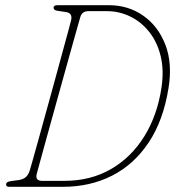

<svg xmlns="http://www.w3.org/2000/svg" viewBox="-20 -720 675 740"><path d="M3.5 -9Q3.5 -19.5 22 -22L52 -26Q68.5 -28.5 78.8 -36.8Q89 -45 95 -64Q96.5 -69 105.5 -100.5Q114.5 -132 128 -181Q141.5 -230 157.5 -287.8Q173.5 -345.5 189.5 -403.8Q205.5 -462 219.2 -512.8Q233 -563.5 242.5 -598Q252 -632.5 254 -642Q260.5 -669.5 234.5 -673.5L201 -678.5Q186.5 -680.5 186.5 -690.5Q186.5 -700 201.5 -700H399.5Q474.5 -700 532.2 -659.5Q590 -619 617.5 -547.2Q645 -475.5 629.5 -380.5Q609.5 -255.5 553 -170.8Q496.5 -86 412 -43Q327.5 0 222.5 0H15Q3.5 0 3.5 -9ZM228.5 -23Q329 -23 407.2 -68Q485.5 -113 536 -194.2Q586.5 -275.5 602.5 -383Q612.5 -450.5 599 -504.8Q585.5 -559 554.8 -597.5Q524 -636 481.8 -656.5Q439.5 -677 392.5 -677H320.5Q296 -677 289.5 -654Q287 -646.5 277.5 -612Q268 -577.5 253.2 -525.5Q238.5 -473.5 221.8 -412.8Q205 -352 188 -291.2Q171 -230.5 156.8 -178.5Q142.5 -126.5 133 -91.8Q123.5 -57 121.5 -49.5Q115 -23 142 -23Z"/></svg>

Font: Fraunces 144pt S100 Thin
Style: Italic
Weight: 100
Italic angle: -16°
Version: Version 1.000; ttfautohint (v1.8.3)